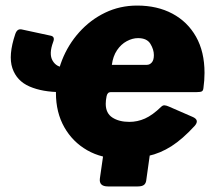

<svg xmlns="http://www.w3.org/2000/svg" viewBox="-20 -560 773 690"><path d="M415 10Q346 10 293.5 -20Q241 -50 211 -103Q181 -156 181 -226Q181 -288 203 -344Q225 -400 265 -444.5Q305 -489 358 -514.5Q411 -540 473 -540Q545 -540 599.5 -511Q654 -482 684.5 -428Q715 -374 715 -298Q715 -285 714 -271Q713 -257 711 -243Q710 -234 705 -231.5Q700 -229 687 -229H378Q366 -229 363 -214Q360 -199 360 -187Q360 -153 384 -137.5Q408 -122 445 -122Q474 -122 501 -134Q528 -146 559 -176Q565 -182 571.5 -181.5Q578 -181 587 -177L672 -140Q698 -129 680 -108Q636 -60 596 -34.5Q556 -9 512.5 0.5Q469 10 415 10ZM368 110Q335 110 339 81L361 -72H528L506 85Q505 98 498 104Q491 110 475 110ZM200 -229Q133 -229 86.5 -249Q40 -269 24.5 -315Q9 -361 35 -438Q39 -449 45 -452.5Q51 -456 59 -454L161 -432Q179 -429 171 -409Q155 -366 169 -342Q183 -318 212 -318ZM382 -327H508Q518 -327 525.5 -335.5Q533 -344 533 -362Q533 -382 520.5 -402.5Q508 -423 476 -423Q456 -423 435.5 -412Q415 -401 400.5 -379.5Q386 -358 382 -327Z"/></svg>

Font: Libre Franklin Black
Style: Italic
Weight: 900
Italic angle: -8°
Designer: Pablo Impallari, Rodrigo Fuenzalida, Nhung Nguyen
Foundry: Impallari Type
Version: Version 3.000